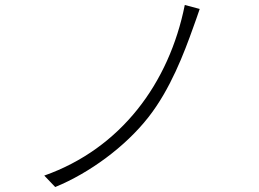

<svg xmlns="http://www.w3.org/2000/svg" viewBox="-20 -748 1040 772"><path d="M723 -728C660 -413 466 -151 158 -42L202 4C339 -52 484 -158 577 -277C665 -389 720 -534 757 -638C765 -659 775 -689 783 -712Z"/></svg>

Font: Spoqa Han Sans Neo Light
Style: Regular
Weight: 300
Designer: [Spoqa Han Sans Neo] Dong-huui Kim ___ Younghwa Kang ___ Yujin Lee ___ [Noto Sans] Ryoko NISHIZUKA ____ (kana & ideograp
Foundry: Spoqa (http://www.spoqa-han-sans.com)
Version: Version 1.100;hotconv 1.0.109;makeotfexe 2.5.65596